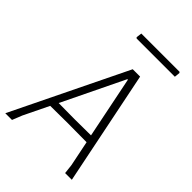

<svg xmlns="http://www.w3.org/2000/svg" viewBox="-243 -908 1012 1012"><g transform="rotate(45 262.5 -402.0)"><path d="M484 -804 488 -799 485 -768H200L195 -773L199 -804ZM355 -639 485 0H435L429 -53L400 -195L258 -196L129 -195L61 -55L39 0H-11L300 -639ZM317 -582 150 -237 268 -236 391 -237 321 -582Z"/></g></svg>

Font: Alegreya Sans Light
Style: Italic
Weight: 300
Italic angle: -7°
Designer: Juan Pablo del Peral
Foundry: Huerta Tipografica
Version: Version 2.007